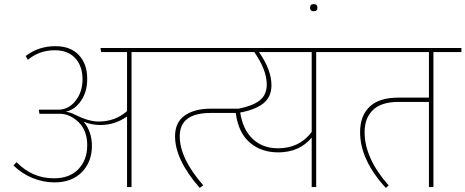

<svg xmlns="http://www.w3.org/2000/svg" viewBox="-20 -916 2279 940"><path d="M761 -681V-661H624V0H602V-346Q543 -304 472 -304Q428 -304 390 -320Q430 -271 430 -202Q430 -123 380.5 -73Q331 -23 247 -23Q191 -23 138 -45Q85 -67 46 -106L61 -122Q138 -43 244 -43Q321 -43 364 -88Q407 -133 407 -205Q407 -277 364.5 -318Q322 -359 272 -359H173L170 -379H266Q315 -379 349.5 -422Q384 -465 384 -528Q384 -592 348.5 -631Q313 -670 248 -670Q173 -670 116 -623L106 -642Q169 -690 251 -690Q325 -690 366 -646.5Q407 -603 407 -530Q407 -467 377 -423Q347 -379 302 -369Q326 -366 348 -354Q414 -321 463 -321Q544 -321 602 -372V-661H475L472 -681Z M1664 -681V-661H1528V0H1506V-242Q1445 -170 1342 -170Q1259 -170 1203 -218Q1147 -266 1134 -363H1011Q860 -363 860 -249Q860 -140 975 -9L958 4Q837 -134 837 -249Q837 -317 884.5 -350.5Q932 -384 1012 -384H1148Q1216 -397 1251 -424Q1286 -451 1286 -503Q1286 -573 1225 -661H737V-681ZM1506 -270V-661H1248Q1309 -574 1309 -498Q1309 -442 1270 -410.5Q1231 -379 1156 -365Q1169 -281 1217.5 -235.5Q1266 -190 1341 -190Q1446 -190 1506 -270Z M1498 -878Q1498 -896 1516 -896Q1534 -896 1534 -878Q1534 -861 1516 -861Q1498 -861 1498 -878Z M2239 -681V-661H2102V0H2080V-417H1930Q1847 -417 1806 -377.5Q1765 -338 1765 -269Q1765 -141 1883 -8L1869 4Q1743 -133 1743 -269Q1743 -349 1789.5 -393.5Q1836 -438 1930 -438H2080V-661H1640V-681Z"/></svg>

Font: FiraGO Thin
Style: Regular
Weight: 100
Designer: bBox Type
Foundry: bBox Type GmbH
Version: Version 1.001;PS 001.001;hotconv 1.0.88;makeotf.lib2.5.64775